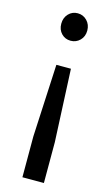

<svg xmlns="http://www.w3.org/2000/svg" viewBox="-111 -576 429 777"><g transform="rotate(15 103.0 -187.5)"><path d="M60 -479Q60 -504 75.5 -520.5Q91 -537 114 -537Q137 -537 153 -520.5Q169 -504 169 -479Q169 -454 153 -438Q137 -422 114 -422Q91 -422 75.5 -438Q60 -454 60 -479ZM159 162H69V-9L84 -313H145L159 -9Z"/></g></svg>

Font: Montserrat
Style: Regular
Weight: 400
Designer: Julieta Ulanovsky
Foundry: Julieta Ulanovsky
Version: Version 6.001